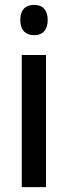

<svg xmlns="http://www.w3.org/2000/svg" viewBox="-20 -765 277 785"><path d="M120 -745C84 -745 63 -725 63 -683C63 -642 85 -621 120 -621C154 -621 175 -642 175 -683C175 -724 155 -745 120 -745ZM168 -540H69V0H168Z"/></svg>

Font: Noto Sans Gujarati UI Condensed Medium
Style: Regular
Weight: 500
Width: 3
Designer: Jelle Bosma - Monotype Design Team, Universal Thirst
Foundry: Monotype Imaging Inc.
Version: Version 2.106